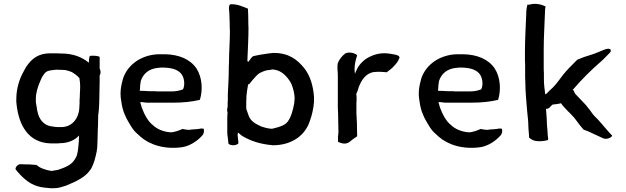

<svg xmlns="http://www.w3.org/2000/svg" viewBox="-20 -778 3333 1023"><path d="M63 124C92 161 131 200 179 214C201 221 227 223 251 225C262 225 272 225 282 224C300 222 317 215 332 211C385 189 437 167 466 120C480 95 488 64 495 30L498 9C498 2 499 -7 499 -16C499 -26 500 -37 500 -45C500 -57 501 -70 501 -82C501 -89 501 -97 502 -103C502 -120 503 -136 503 -152V-161C503 -166 504 -171 505 -176L507 -199C508 -214 509 -230 509 -245C509 -274 511 -315 511 -345V-376C518 -387 517 -401 511 -413V-475C503 -479 493 -481 479 -481H467C454 -482 456 -471 454 -456C454 -452 454 -448 453 -444C417 -474 369 -493 306 -493C299 -493 292 -493 285 -494H248C184 -494 150 -465 123 -427C115 -416 109 -402 102 -390C82 -353 67 -303 67 -252C66 -242 67 -233 68 -224C80 -110 131 -18 249 -14H281C287 -14 292 -14 298 -15C305 -15 311 -16 318 -16C352 -20 382 -34 401 -56V-47C400 -41 400 -32 400 -23C399 -19 399 -15 399 -13C397 7 396 25 391 44C389 56 382 65 376 75C357 104 321 116 289 127C279 129 270 130 260 132C256 133 253 133 249 132C220 127 190 116 175 101C161 99 150 100 137 98C123 98 108 98 93 97C76 94 60 114 63 124ZM171 -236V-251C171 -284 181 -313 192 -340C198 -356 204 -369 214 -382C228 -405 252 -403 283 -407C286 -406 289 -406 292 -406H302C311 -406 319 -405 327 -405C338 -403 354 -398 363 -394L381 -382C389 -376 397 -369 403 -362C404 -354 405 -347 406 -340C409 -312 405 -285 405 -257C404 -252 404 -247 404 -243V-227C404 -222 403 -216 403 -212C403 -152 368 -104 312 -101H286C282 -101 277 -102 273 -102C268 -103 264 -103 260 -104C220 -107 195 -134 184 -167C182 -177 176 -193 176 -205C174 -215 172 -226 171 -236Z M626 -240C629 -215 635 -189 645 -167C648 -160 651 -154 654 -147C671 -117 687 -85 713 -64C718 -60 722 -55 727 -51C776 -7 857 20 952 6C989 0 1025 -23 1048 -46C1054 -52 1061 -58 1064 -66C1068 -77 1067 -87 1065 -92C1059 -93 1053 -94 1049 -93C1032 -89 1022 -90 1001 -88C987 -85 981 -86 967 -88L953 -91C936 -84 910 -73 889 -73C853 -75 816 -90 795 -111C767 -132 748 -171 735 -206C732 -215 730 -226 727 -234H737C748 -233 753 -231 764 -231H905C956 -231 1003 -236 1045 -246C1061 -298 1058 -365 1027 -413C993 -463 934 -487 861 -489H824C737 -486 662 -437 636 -361C634 -352 631 -343 629 -334L626 -319C621 -295 621 -263 626 -240ZM725 -294C725 -298 725 -302 726 -306C726 -316 727 -329 729 -338C729 -342 730 -345 731 -349C744 -387 775 -411 818 -416C824 -417 831 -417 839 -418H844C885 -418 921 -411 942 -389C963 -368 967 -325 955 -302C937 -295 918 -291 895 -291H827C819 -291 812 -291 804 -292H784C770 -292 759 -293 745 -294H733C731 -295 728 -294 725 -294Z M1191 -70C1191 -58 1194 -46 1195 -35C1196 -27 1196 -20 1197 -13C1208 0 1241 -2 1250 -14V-21C1249 -33 1247 -47 1246 -59C1247 -64 1248 -69 1248 -72C1256 -66 1263 -59 1270 -54C1315 -27 1366 -10 1434 -4C1535 -4 1608 -57 1632 -137C1634 -143 1636 -150 1639 -158L1645 -182C1649 -198 1652 -218 1653 -235V-263C1648 -326 1631 -377 1601 -415C1564 -460 1520 -496 1438 -496C1431 -495 1424 -495 1417 -494L1396 -491C1373 -488 1352 -484 1330 -479C1317 -472 1313 -459 1303 -449C1302 -449 1302 -448 1302 -448L1298 -454C1300 -511 1304 -569 1304 -628C1303 -641 1303 -655 1303 -668C1303 -691 1302 -710 1301 -732C1274 -742 1245 -758 1206 -755C1196 -745 1201 -725 1202 -708C1202 -689 1204 -672 1204 -652C1204 -639 1204 -625 1205 -611C1205 -554 1200 -498 1200 -441C1199 -430 1199 -420 1199 -410C1199 -367 1196 -322 1194 -278V-254C1194 -246 1194 -239 1193 -231V-210C1191 -200 1188 -191 1192 -180C1193 -178 1193 -176 1192 -174C1192 -168 1192 -163 1191 -158ZM1292 -206V-238C1293 -247 1293 -256 1293 -266C1295 -286 1298 -308 1302 -328C1309 -329 1313 -335 1317 -341C1320 -345 1323 -348 1326 -352C1339 -365 1349 -381 1366 -390C1378 -396 1390 -401 1404 -404C1412 -404 1423 -406 1431 -408C1473 -406 1500 -380 1520 -352C1530 -339 1535 -326 1540 -310C1545 -294 1550 -271 1550 -251C1549 -250 1549 -250 1549 -249V-242C1548 -238 1548 -233 1548 -229C1541 -192 1532 -156 1513 -130C1497 -109 1467 -101 1438 -94C1434 -93 1431 -92 1428 -92C1425 -92 1422 -92 1419 -93H1414C1400 -96 1386 -99 1372 -104C1345 -117 1318 -129 1306 -159C1301 -170 1298 -184 1293 -195C1292 -198 1292 -202 1292 -206Z M1779 -439C1776 -414 1780 -398 1780 -377V-205C1781 -182 1782 -161 1782 -137C1782 -119 1783 -101 1783 -85C1784 -74 1782 -61 1781 -50V-23C1789 -18 1802 -13 1816 -13C1827 -13 1838 -18 1844 -23L1856 -33C1865 -39 1875 -46 1883 -52C1883 -68 1882 -86 1882 -102C1882 -113 1882 -125 1881 -135C1881 -150 1879 -160 1879 -175V-227C1880 -241 1880 -252 1880 -262C1879 -265 1879 -269 1879 -272C1879 -274 1879 -276 1878 -278C1887 -291 1889 -314 1898 -329C1910 -356 1932 -387 1970 -394C2004 -398 2030 -393 2041 -393C2046 -398 2053 -403 2059 -407C2067 -413 2074 -420 2080 -427C2093 -440 2103 -454 2109 -472C2106 -487 2076 -488 2057 -492C2005 -500 1965 -486 1931 -465C1919 -457 1900 -439 1893 -428L1887 -419C1882 -409 1875 -396 1871 -385C1871 -392 1869 -400 1869 -408C1869 -437 1876 -462 1883 -483C1876 -493 1844 -504 1821 -494C1803 -481 1787 -462 1779 -439Z M2215 -240C2218 -215 2224 -189 2234 -167C2237 -160 2240 -154 2243 -147C2260 -117 2276 -85 2302 -64C2307 -60 2311 -55 2316 -51C2365 -7 2446 20 2541 6C2578 0 2614 -23 2637 -46C2643 -52 2650 -58 2653 -66C2657 -77 2656 -87 2654 -92C2648 -93 2642 -94 2638 -93C2621 -89 2611 -90 2590 -88C2576 -85 2570 -86 2556 -88L2542 -91C2525 -84 2499 -73 2478 -73C2442 -75 2405 -90 2384 -111C2356 -132 2337 -171 2324 -206C2321 -215 2319 -226 2316 -234H2326C2337 -233 2342 -231 2353 -231H2494C2545 -231 2592 -236 2634 -246C2650 -298 2647 -365 2616 -413C2582 -463 2523 -487 2450 -489H2413C2326 -486 2251 -437 2225 -361C2223 -352 2220 -343 2218 -334L2215 -319C2210 -295 2210 -263 2215 -240ZM2314 -294C2314 -298 2314 -302 2315 -306C2315 -316 2316 -329 2318 -338C2318 -342 2319 -345 2320 -349C2333 -387 2364 -411 2407 -416C2413 -417 2420 -417 2428 -418H2433C2474 -418 2510 -411 2531 -389C2552 -368 2556 -325 2544 -302C2526 -295 2507 -291 2484 -291H2416C2408 -291 2401 -291 2393 -292H2373C2359 -292 2348 -293 2334 -294H2322C2320 -295 2317 -294 2314 -294Z M2777 -459C2778 -444 2778 -429 2778 -414V-377C2778 -366 2778 -355 2779 -344C2779 -285 2785 -237 2789 -183C2791 -159 2795 -135 2795 -110C2795 -89 2799 -65 2799 -45C2804 -40 2812 -35 2820 -31C2845 -22 2877 -25 2900 -32C2902 -44 2898 -52 2898 -63C2898 -82 2894 -103 2894 -122C2894 -138 2892 -158 2891 -174L2889 -198C2896 -199 2901 -198 2907 -204C2914 -210 2916 -215 2925 -221C2943 -223 2955 -224 2969 -228C2988 -200 3019 -175 3041 -149C3058 -127 3071 -107 3090 -87C3097 -84 3105 -81 3112 -79C3140 -66 3164 -55 3192 -42C3212 -32 3238 -45 3242 -55C3227 -70 3214 -86 3200 -102L3183 -122C3177 -128 3171 -135 3165 -142C3154 -153 3143 -163 3134 -176L3122 -193C3116 -199 3110 -208 3102 -218C3086 -236 3061 -260 3045 -278C3039 -284 3041 -296 3031 -299C3033 -300 3033 -302 3035 -303C3081 -357 3132 -407 3185 -453C3202 -468 3216 -484 3231 -499C3236 -504 3234 -512 3232 -516C3218 -522 3204 -515 3194 -511C3175 -504 3153 -493 3132 -487C3107 -480 3079 -470 3056 -460L3041 -445C3022 -426 2997 -401 2979 -378C2962 -356 2946 -332 2926 -312C2921 -306 2905 -294 2901 -288L2893 -280C2891 -278 2889 -277 2888 -276H2885C2882 -301 2878 -326 2878 -355V-388C2877 -399 2877 -411 2877 -424V-516C2877 -586 2882 -652 2884 -719C2884 -729 2885 -735 2887 -743C2871 -753 2831 -764 2801 -753H2790C2787 -739 2784 -727 2784 -709C2782 -641 2777 -575 2777 -505Z"/></svg>

Font: Hussar Pisanka
Style: Regular
Weight: 400
Designer: Robert Jablonski
Foundry: Cannot Into Space Fonts
Version: Version 1.070